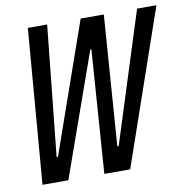

<svg xmlns="http://www.w3.org/2000/svg" viewBox="-78 -764 828 841"><g transform="rotate(-10 336.0 -344.0)"><path d="M44 0 100 -688H186L126 -109H132L335 -688H438L396 -109H402L586 -688H672L434 0H319L358 -547H353L159 0Z"/></g></svg>

Font: Saira ExtraCondensed Medium
Style: Italic
Weight: 500
Width: 2
Italic angle: -12°
Designer: Hector Gatti with collaboration of the Omnibus-Type team
Foundry: Omnibus-Type
Version: Version 1.101